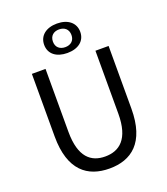

<svg xmlns="http://www.w3.org/2000/svg" viewBox="-159 -989 963 1110"><g transform="rotate(-20 323.0 -434.0)"><path d="M323 12C457 12 559 -61 559 -271V-656H478V-269C478 -112 410 -62 323 -62C237 -62 171 -112 171 -269V-656H87V-271C87 -61 189 12 323 12ZM322 -699C389 -699 433 -733 433 -789C433 -845 389 -880 322 -880C255 -880 211 -845 211 -789C211 -733 255 -699 322 -699ZM322 -735C289 -735 265 -754 265 -789C265 -825 289 -844 322 -844C355 -844 379 -825 379 -789C379 -754 355 -735 322 -735Z"/></g></svg>

Font: DAIFUKU Sans
Style: Regular
Weight: 400
Designer: Original font ‘Source Han Sans JP’ : Paul D. Hunt
Foundry: Daifuku
Version: Version 1.000